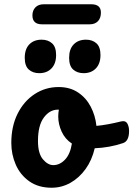

<svg xmlns="http://www.w3.org/2000/svg" viewBox="-20 -875 625 900"><path d="M222 5Q160 5 117.5 -25Q75 -55 54 -103Q33 -151 33 -205Q33 -283 62.5 -342Q92 -401 142.5 -434Q193 -467 255 -467Q308 -467 346 -441.5Q384 -416 405.5 -374.5Q427 -333 432 -285Q456 -287 486 -292.5Q516 -298 544 -305Q552 -307 558 -307Q572 -307 578.5 -293Q585 -279 585 -261Q585 -213 556 -204Q494 -183 424 -180Q411 -124 381 -82.5Q351 -41 310 -18Q269 5 222 5ZM230 -101Q260 -101 284.5 -126.5Q309 -152 317 -202Q285 -223 269 -258Q253 -293 253 -329Q253 -345 256 -361Q255 -361 251 -361Q213 -361 185.5 -324Q158 -287 158 -214Q158 -156 181 -128.5Q204 -101 230 -101ZM372 -532Q342 -532 323 -549Q304 -566 304 -604Q304 -645 325.5 -667Q347 -689 383 -689Q413 -689 432 -672Q451 -655 451 -617Q451 -577 429.5 -554.5Q408 -532 372 -532ZM164 -532Q134 -532 115 -549Q96 -566 96 -604Q96 -645 117.5 -667Q139 -689 175 -689Q205 -689 224 -672Q243 -655 243 -617Q243 -577 221.5 -554.5Q200 -532 164 -532ZM177 -761Q132 -761 132 -803Q132 -826 146 -840.5Q160 -855 185 -855H408Q453 -855 453 -816Q453 -790 439 -775.5Q425 -761 400 -761Z"/></svg>

Font: Pacifico
Style: Regular
Weight: 400
Designer: Vernon Adams
Foundry: Vernon Adams
Version: Version 3.010; ttfautohint (v1.8.4.7-5d5b)